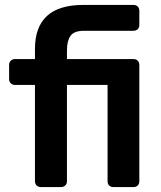

<svg xmlns="http://www.w3.org/2000/svg" viewBox="-20 -760 653 780"><path d="M146 0Q136 0 129 -6.5Q122 -13 122 -24V-415H41Q31 -415 24 -421.5Q17 -428 17 -439V-496Q17 -507 24 -513.5Q31 -520 41 -520H122V-561Q122 -740 318 -740H522Q533 -740 539.5 -733.5Q546 -727 546 -716V-659Q546 -648 539.5 -641.5Q533 -635 522 -635H322Q281 -635 266.5 -614.5Q252 -594 252 -556V-520H522Q533 -520 539.5 -513.5Q546 -507 546 -496V-24Q546 -13 539.5 -6.5Q533 0 522 0H441Q430 0 423.5 -6.5Q417 -13 417 -24V-415H252V-24Q252 -13 245 -6.5Q238 0 228 0Z"/></svg>

Font: Fz Rubik Med
Style: Regular
Weight: 500
Designer: Hubert and Fischer
Foundry: Hubert and Fischer
Version: Vit hóa bi FontZin.com